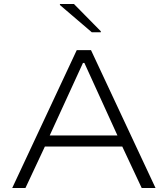

<svg xmlns="http://www.w3.org/2000/svg" viewBox="-20 -938 836 958"><path d="M41 0 363 -688H434L756 0H687L590 -207H204L107 0ZM228 -262H566L401 -624H394ZM438 -777 279 -913V-918H349L483 -782V-777Z"/></svg>

Font: Saira Expanded Light
Style: Regular
Weight: 300
Width: 7
Designer: Hector Gatti with collaboration of the Omnibus-Type team
Foundry: Omnibus-Type
Version: Version 1.101